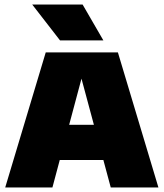

<svg xmlns="http://www.w3.org/2000/svg" viewBox="-20 -826 721 846"><path d="M3 0 181.5 -595H499.5L678 0H468L330 -513H348L211 0ZM170 -121 214.5 -276H465L509.5 -121ZM244.5 -648 122 -806H344L435.5 -648Z"/></svg>

Font: Encode Sans SC Condensed Thin Black
Style: Regular
Weight: 900
Version: Version 3.002